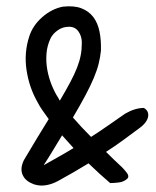

<svg xmlns="http://www.w3.org/2000/svg" viewBox="-20 -664 489 603"><path d="M163 -96Q145 -86 125.5 -82.5Q106 -79 87 -85Q62 -94 53 -111Q41 -132 55 -161Q100 -237 133 -290Q122 -305 113 -318Q104 -331 98 -343Q72 -388 63.5 -443Q55 -498 72 -550Q83 -584 112.5 -610Q142 -636 177 -643Q212 -647 235.5 -638Q259 -629 273 -610.5Q287 -592 292.5 -565Q298 -538 297 -505Q295 -485 290 -464.5Q285 -444 274.5 -419Q264 -394 248 -364Q232 -334 209 -295Q222 -280 236.5 -264.5Q251 -249 266 -234Q294 -252 320.5 -270.5Q347 -289 373 -307Q404 -325 432 -325Q442 -319 444.5 -310.5Q447 -302 444 -293Q441 -284 433.5 -275.5Q426 -267 417 -261Q393 -243 367 -224Q341 -205 313 -187Q326 -174 338.5 -162Q351 -150 363 -139Q371 -131 378.5 -121Q386 -111 381 -104Q370 -93 353.5 -91Q337 -89 326 -89Q293 -117 258 -151Q235 -137 211 -123Q187 -109 163 -96ZM237 -530Q237 -550 226.5 -565Q216 -580 197 -580Q177 -580 161.5 -569Q146 -558 139 -544Q128 -521 126 -495.5Q124 -470 128.5 -445Q133 -420 142.5 -396.5Q152 -373 164 -355Q165 -353 165.5 -351.5Q166 -350 168 -348Q188 -382 201 -406.5Q214 -431 222 -451.5Q230 -472 233.5 -490.5Q237 -509 237 -530ZM175 -239Q162 -218 148 -194.5Q134 -171 117 -145Q140 -158 164 -171.5Q188 -185 211 -199Q202 -209 193 -219Q184 -229 175 -239Z"/></svg>

Font: Nanum Pen
Style: Regular
Weight: 400
Designer: Doo-yul Kwak; Hyunghwan Choi; Nicolas Noh;
Foundry: NHN Corporation
Version: Version 1.10